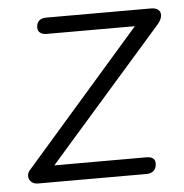

<svg xmlns="http://www.w3.org/2000/svg" viewBox="-42 -526 543 566"><g transform="rotate(-5 229.5 -242.5)"><path d="M48 0Q39 0 32.5 -4Q26 -8 23 -14.5Q20 -21 21.5 -29Q23 -37 31 -45L387 -453L390 -437H112Q100 -437 93 -442.5Q86 -448 86 -457Q86 -471 93.5 -478Q101 -485 115 -485H425Q436 -485 443 -481Q450 -477 452 -470Q454 -463 451 -454Q448 -445 440 -436L85 -31L82 -49H373Q399 -49 399 -29Q399 -15 391 -7.5Q383 0 370 0Z"/></g></svg>

Font: Nunito ExtraLight Light
Style: Italic
Weight: 300
Italic angle: -9°
Version: Version 3.602